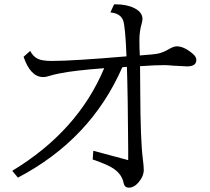

<svg xmlns="http://www.w3.org/2000/svg" viewBox="-20 -822 960 879"><path d="M407.2 -131.8 566.9 -88.9V-138.7Q565.4 -385.7 561 -516.1L540 -514.2Q395.5 -183.6 62 -8.8L36.1 -40Q336.4 -221.7 457 -509.8Q319.3 -499.5 254.9 -486.3Q222.7 -480 211.9 -476.1Q191.4 -469.2 177.7 -469.2Q119.6 -469.2 87.9 -562L118.2 -588.9Q131.3 -563.5 152.3 -553.2Q172.4 -543 217.3 -543Q312.5 -543 559.1 -564Q553.7 -703.1 543.5 -729Q530.8 -761.2 485.4 -765.1L502 -801.8Q508.3 -802.2 509.3 -802.2Q560.5 -802.2 595.2 -784.7Q632.3 -766.1 632.3 -734.9Q632.3 -727.1 628.4 -712.9Q618.2 -678.2 618.2 -638.7Q618.2 -600.6 620.1 -567.9L623 -568.4Q687 -572.8 705.6 -577.1Q730 -583 752.4 -596.7Q774.9 -609.9 789.6 -609.9Q822.3 -609.9 862.8 -575.7Q878.9 -562 878.9 -547.4Q878.9 -518.1 836.4 -518.1Q825.2 -518.1 780.8 -521H777.8Q746.1 -523.9 733.4 -523.9Q690.4 -523.9 621.1 -519Q621.1 -507.3 621.6 -464.4Q622.1 -445.8 622.1 -398.4Q623 -179.7 633.8 -95.2Q638.2 -61 638.2 -44.4Q638.2 -14.2 612.3 15.1Q592.8 37.1 570.3 37.1Q550.3 37.1 545.9 16.1Q538.6 -22.5 502.9 -47.9Q479 -65.4 416 -87.9L404.3 -91.8Z"/></svg>

Font: BIZ UDPMincho
Style: Regular
Weight: 400
Designer: TypeBank Co., Ltd.
Foundry: Morisawa Inc.
Version: Version 1.06